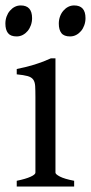

<svg xmlns="http://www.w3.org/2000/svg" viewBox="-27 -682 333 702"><path d="M34.2 0V-21Q67.4 -27.8 85 -35.9Q102.5 -43.9 102.5 -50.8V-327.1Q102.5 -352.1 101.6 -367.4Q100.6 -382.8 94.2 -391.4Q87.9 -399.9 74 -403.8Q60.1 -407.7 34.2 -410.2V-429.7Q49.3 -432.6 66.2 -436.8Q83 -440.9 99.6 -446Q116.2 -451.2 131.3 -457Q146.5 -462.9 159.2 -468.8H175.8V-50.8Q175.8 -44.9 192.1 -36.4Q208.5 -27.8 244.1 -21V0ZM285.6 -615.7Q285.6 -602.1 281.2 -589.8Q276.9 -577.6 269.3 -568.6Q261.7 -559.6 251.5 -554.2Q241.2 -548.8 229 -548.8Q207 -548.8 197.5 -561Q188 -573.2 188 -595.7Q188 -609.4 192.4 -621.6Q196.8 -633.8 204.6 -642.8Q212.4 -651.9 222.4 -657Q232.4 -662.1 244.1 -662.1Q285.6 -662.1 285.6 -615.7ZM90.3 -615.7Q90.3 -602.1 85.9 -589.8Q81.5 -577.6 74 -568.6Q66.4 -559.6 56.2 -554.2Q45.9 -548.8 33.7 -548.8Q11.7 -548.8 2.2 -561Q-7.3 -573.2 -7.3 -595.7Q-7.3 -609.4 -2.9 -621.6Q1.5 -633.8 9.3 -642.8Q17.1 -651.9 27.1 -657Q37.1 -662.1 48.8 -662.1Q90.3 -662.1 90.3 -615.7Z"/></svg>

Font: Gentium Plus Eur
Style: Regular
Weight: 400
Designer: J. Victor Gaultney, Annie Olsen, Iska Routamaa, Becca Hirsbrunner
Foundry: SIL International
Version: Version 5.000